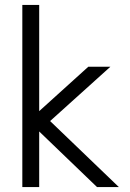

<svg xmlns="http://www.w3.org/2000/svg" viewBox="-20 -754 524 774"><path d="M70 -734H138V-306L336 -485H425L182 -266L459 0H371L138 -224V0H70Z"/></svg>

Font: Niramit Light
Style: Regular
Weight: 300
Designer: Katatrad Aksorn Co.,Ltd.
Foundry: Cadson Demak Co.,Ltd.
Version: Version 1.000; ttfautohint (v1.6)